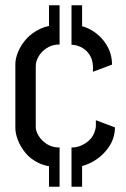

<svg xmlns="http://www.w3.org/2000/svg" viewBox="-20 -631 474 725"><path d="M331 -360V-382Q329 -410 316 -427.5Q303 -445 285 -453.5Q267 -462 250 -462V-537Q292 -537 326.5 -516.5Q361 -496 382 -462Q403 -428 403 -387ZM205 0Q158 0 126 -15.5Q94 -31 75 -55Q56 -79 47 -103.5Q38 -128 38 -147V-389Q38 -410 48.5 -435.5Q59 -461 79.5 -484Q100 -507 131.5 -522Q163 -537 205 -537V-463Q177 -463 156.5 -449.5Q136 -436 125.5 -417.5Q115 -399 115 -381V-151Q115 -136 126 -118Q137 -100 157 -87Q177 -74 205 -74ZM250 1V-74Q282 -74 309.5 -95Q337 -116 342 -153Q342 -160 342 -166Q342 -172 342 -177L414 -150Q414 -109 390 -74.5Q366 -40 328.5 -19.5Q291 1 250 1ZM165 -510V-611H205V-510ZM165 74V-27H205V74ZM250 -510V-611H290V-510ZM250 74V-27H290V74Z"/></svg>

Font: Stick No Bills ExtraLight
Style: Regular
Weight: 400
Version: Version 2.000